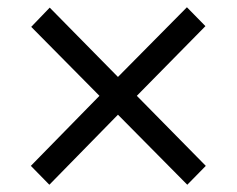

<svg xmlns="http://www.w3.org/2000/svg" viewBox="-20 -514 652 529"><path d="M65 -57 116 -5 305 -198 496 -5 547 -57 357 -250 546 -442 495 -494 305 -302 117 -493 66 -440 254 -250Z"/></svg>

Font: KpMath
Style: SansBold
Weight: 700
Version: Version 0.66